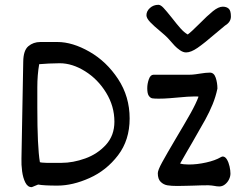

<svg xmlns="http://www.w3.org/2000/svg" viewBox="-20 -770 993 799"><path d="M147.9 -595.2H218.8Q281.7 -595.2 352.5 -554.7Q423.3 -514.2 471.4 -441.2Q519.5 -368.2 519.5 -276.9Q519.5 -187 471.2 -123.8Q422.9 -60.5 352.5 -29.1Q282.2 2.4 218.8 2.4Q162.1 2.4 138.7 -2Q133.3 0 123 4.4Q113.3 8.8 111.3 8.8Q95.2 8.8 85.4 -10.5Q75.7 -29.8 72 -57.4Q68.4 -85 69.3 -109.9L76.7 -512.7Q77.1 -560.1 97.9 -577.6Q118.7 -595.2 147.9 -595.2ZM456.1 -263.7Q456.1 -328.1 421.6 -384.3Q387.2 -440.4 334 -473.6Q280.8 -506.8 228.5 -506.8Q210.9 -506.8 183.8 -505.6Q156.7 -504.4 143.1 -502.9Q135.3 -459 135.3 -406.7V-322.8Q135.3 -158.7 146 -95.2Q147.5 -94.2 155.8 -93.3Q164.1 -92.3 174.3 -92.3H235.8Q283.7 -92.3 334.7 -110.6Q385.7 -128.9 420.9 -167.5Q456.1 -206.1 456.1 -263.7ZM592.8 -402.8Q592.8 -421.4 599.4 -440.2Q606 -459 618.7 -459H767.1Q779.8 -459 793.7 -460.9Q807.6 -462.9 810.5 -463.4Q836.9 -467.8 853.5 -467.8Q870.6 -467.8 877.7 -446.5Q884.8 -425.3 884.8 -401.4Q877.9 -368.2 865 -336.4Q852.1 -304.7 834 -271.7Q815.9 -238.8 778.8 -174.8Q771.5 -162.1 759.3 -141.4Q747.1 -120.6 729.5 -89.4Q743.2 -85.4 766.1 -85.4Q800.3 -85.4 837.9 -93.8Q875.5 -102.1 899.4 -116.2Q900.9 -117.2 903.1 -117.9Q905.3 -118.7 906.7 -118.7Q917 -118.7 924.3 -106.4Q931.6 -94.2 935.3 -77.4Q939 -60.5 939 -47.9Q939 -35.6 932.9 -23.2Q926.8 -10.7 916 -2.4Q905.3 5.9 892.6 5.9Q882.8 5.9 870.6 3.4Q867.7 2.9 860.6 2Q853.5 1 847.2 1Q818.4 1 786.6 2.4Q776.4 2.4 755.4 3.2Q734.4 3.9 717.8 3.9Q692.9 3.9 676.8 1.2Q660.6 -1.5 648.7 -13.2Q636.7 -24.9 636.7 -49.3Q636.7 -61.5 654.8 -94.7Q672.9 -127.9 711.9 -193.8Q749 -255.9 772.5 -297.6Q795.9 -339.4 806.2 -367.7Q804.7 -368.7 791 -368.7Q765.1 -368.7 715.3 -363.8Q710 -363.3 686 -361.3Q662.1 -359.4 640.6 -359.4Q622.1 -359.4 613.8 -360.8Q605.5 -362.3 599.1 -371.6Q592.8 -380.9 592.8 -402.8ZM940.9 -701.2Q940.9 -678.2 916.5 -663.6Q903.8 -653.3 875.5 -629.4Q829.6 -589.8 802 -570.8Q774.4 -551.8 754.4 -551.8Q742.2 -551.8 729 -561Q715.8 -570.3 707.3 -579.3Q698.7 -588.4 677.7 -612.3Q669.4 -621.1 648.4 -638.7Q621.1 -661.1 605.2 -677.7Q589.4 -694.3 589.4 -706.5Q589.4 -723.6 604 -736.8Q618.7 -750 639.2 -750Q648.4 -750 660.2 -737.5Q671.9 -725.1 695.3 -695.8Q716.8 -668 731.7 -651.4Q746.6 -634.8 761.2 -626.5Q774.4 -635.7 808.6 -669.9Q843.3 -705.1 866.2 -723.6Q889.2 -742.2 907.2 -742.2Q922.4 -742.2 931.6 -734.1Q940.9 -726.1 940.9 -701.2Z"/></svg>

Font: Dekko
Style: Regular
Weight: 400
Designer: Multiple
Foundry: Sorkin Type
Version: Version 2.001